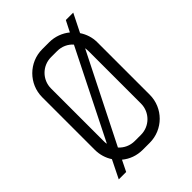

<svg xmlns="http://www.w3.org/2000/svg" viewBox="-219 -836 972 972"><g transform="rotate(-45 267.0 -350.0)"><path d="M103 30 132 -29C162 -4 200 10 242 10H292C387 10 464 -67 464 -162V-538C464 -573 453 -605 435 -632L484 -730H431L401 -671C372 -695 333 -710 292 -710H242C147 -710 70 -633 70 -538V-162C70 -127 80 -94 98 -67L50 30ZM401 -162C401 -100 351 -50 289 -50H245C211 -50 182 -64 161 -87L399 -560C400 -553 401 -545 401 -538ZM133 -162V-538C133 -600 183 -650 245 -650H289C322 -650 352 -636 372 -613L135 -140C133 -147 133 -154 133 -162Z"/></g></svg>

Font: Abel
Style: Regular
Weight: 400
Designer: Matthew Desmond
Foundry: Matthew Desmond
Version: Version 1.002